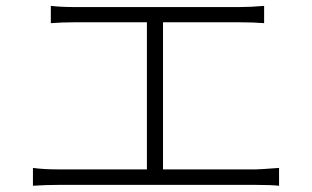

<svg xmlns="http://www.w3.org/2000/svg" viewBox="-20 -671 1040 640"><path d="M523.4 -106.4H834Q846.7 -106.4 910.2 -111.3V-51.8Q883.8 -54.7 834 -54.7H171.9Q133.8 -54.7 89.8 -51.8V-111.3Q125 -106.4 171.9 -106.4H469.7V-596.7H226.6Q187.5 -596.7 149.4 -593.8V-651.4Q184.6 -647.5 226.6 -647.5H779.3Q815.4 -647.5 860.4 -651.4V-593.8Q825.2 -596.7 779.3 -596.7H523.4Z"/></svg>

Font: Gen Shin Gothic Monospace Light
Style: Regular
Weight: 300
Designer: [Source Han Sans]
Ryoko NISHIZUKA  (kana & ideographs); Paul D. Hunt (Latin, Greek & Cyrillic); Wenlong ZHANG  (bopomofo
Version: Version 1.002.20150607